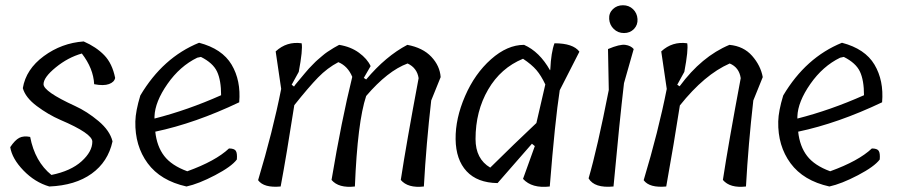

<svg xmlns="http://www.w3.org/2000/svg" viewBox="-20 -711 3436 732"><path d="M332 -171Q332 -202 210 -254Q164 -274 120.5 -306.5Q77 -339 67 -375Q79 -447 147 -497Q215 -547 299 -553Q347 -532 377.5 -500.5Q408 -469 419 -414Q416 -398 395.5 -390.5Q375 -383 339 -390Q336 -450 292 -507Q239 -492 192.5 -454Q146 -416 146 -390Q146 -362 266 -307Q312 -286 355.5 -249.5Q399 -213 409 -172Q392 -94 329.5 -49Q267 -4 168 0Q113 -16 69.5 -61Q26 -106 19 -150Q37 -177 53.5 -185.5Q70 -194 95 -189Q113 -95 176 -44Q250 -59 291 -96Q332 -133 332 -171Z M739 -548Q827 -525 863 -464.5Q899 -404 892 -321Q724 -241 572 -209Q578 -153 606 -116.5Q634 -80 694 -58Q802 -97 853 -145Q873 -145 879 -136Q885 -127 883 -103Q863 -76 800 -43Q737 -10 691 0Q592 -22 543 -88.5Q494 -155 496 -248Q497 -288 515 -347Q601 -492 739 -548ZM569 -267V-259Q695 -291 823 -348Q823 -405 807.5 -438Q792 -471 746 -494L732 -491Q666 -459 618.5 -391Q571 -323 569 -267Z M1333 0Q1271 7 1244 -25Q1282 -252 1323 -418Q1306 -459 1270 -474Q1228 -452 1192.5 -415.5Q1157 -379 1102 -310Q1072 -117 1050 0Q986 6 964 -24Q1020 -210 1052 -372L1031 -515Q1073 -554 1130 -546Q1135 -522 1119 -437L1092 -388L1101 -381Q1102 -384 1116.5 -401Q1131 -418 1142 -431.5Q1153 -445 1157.5 -449.5Q1162 -454 1173 -465.5Q1184 -477 1190.5 -482.5Q1197 -488 1208 -497.5Q1219 -507 1228 -513Q1255 -531 1273 -540Q1317 -533 1348.5 -510Q1380 -487 1393 -459L1367 -414L1376 -408Q1451 -497 1533 -540Q1592 -529 1624.5 -494.5Q1657 -460 1660 -417L1624 -328Q1605 -162 1596 0Q1535 7 1508 -25Q1529 -163 1576 -413Q1570 -452 1534 -469Q1458 -441 1376 -345Q1343 -246 1333 0Z M2008 -163 1877 -13Q1800 -14 1759 -58Q1718 -102 1717 -180.5Q1716 -259 1753 -344.5Q1790 -430 1852 -485Q1914 -540 1978 -540Q2037 -514 2077 -443L2078 -446Q2081 -512 2094 -546Q2165 -546 2189 -514L2114 -367Q2096 -251 2076 0Q2008 8 1974 -29L2019 -154ZM1793 -181Q1793 -105 1849 -72Q1940 -162 2025 -242L2059 -389Q2043 -423 2025 -444Q2007 -465 1974 -487Q1889 -452 1841 -369.5Q1793 -287 1793 -181Z M2301 -368 2298 -524Q2343 -543 2364 -540Q2385 -537 2396 -524L2359 -394Q2342 -249 2319 0Q2246 7 2224 -31Q2257 -144 2301 -368ZM2410.5 -638.5Q2412 -616 2397 -600.5Q2382 -585 2359 -585Q2336 -585 2320 -600.5Q2304 -616 2302.5 -638.5Q2301 -661 2316.5 -676Q2332 -691 2355 -691Q2378 -691 2393.5 -676Q2409 -661 2410.5 -638.5Z M2562 -388 2571 -382Q2655 -496 2761 -540Q2815 -535 2847.5 -498Q2880 -461 2888 -417L2852 -328Q2833 -162 2824 0Q2763 7 2736 -25Q2757 -163 2804 -413Q2798 -454 2762 -469Q2666 -427 2572 -309Q2550 -167 2520 0Q2456 6 2434 -24Q2490 -210 2522 -372L2501 -515Q2543 -554 2600 -546Q2605 -522 2589 -437Z M3190 -548Q3278 -525 3314 -464.5Q3350 -404 3343 -321Q3175 -241 3023 -209Q3029 -153 3057 -116.5Q3085 -80 3145 -58Q3253 -97 3304 -145Q3324 -145 3330 -136Q3336 -127 3334 -103Q3314 -76 3251 -43Q3188 -10 3142 0Q3043 -22 2994 -88.5Q2945 -155 2947 -248Q2948 -288 2966 -347Q3052 -492 3190 -548ZM3020 -267V-259Q3146 -291 3274 -348Q3274 -405 3258.5 -438Q3243 -471 3197 -494L3183 -491Q3117 -459 3069.5 -391Q3022 -323 3020 -267Z"/></svg>

Font: Tillana
Style: Regular
Weight: 400
Designer: Lipi Raval (Devanagari, Latin), Jonny Pinhorn (Latin)
Foundry: Indian Type Foundry
Version: Version 2.002;PS 1.0;hotconv 1.0.79;makeotf.lib2.5.61930; tt